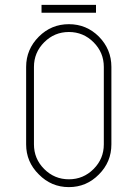

<svg xmlns="http://www.w3.org/2000/svg" viewBox="-20 -766 562 786"><path d="M385 -616Q436 -564 436 -492V-175Q436 -103 385 -52Q334 0 262 0Q190 0 139 -52Q87 -103 87 -175V-492Q87 -564 139 -616Q190 -667 262 -667Q334 -667 385 -616ZM405 -492Q405 -551 363 -593Q321 -635 262 -635Q203 -635 161 -593Q119 -551 119 -492V-175Q119 -116 161 -74Q203 -32 262 -32Q321 -32 363 -74Q405 -116 405 -175ZM373 -714H150V-746H373Z"/></svg>

Font: Zector
Style: Regular
Weight: 400
Designer: GGBot
Version: 0.72